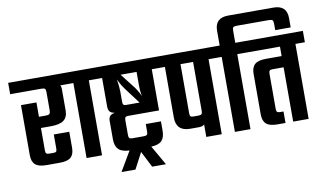

<svg xmlns="http://www.w3.org/2000/svg" viewBox="-112 -1036 2337 1382"><g transform="rotate(-10 1057.0 -345.0)"><path d="M413 -631V-548H346Q353 -540 353 -522V-364Q353 -315 323.5 -292.5Q294 -270 230 -270H156V-105Q156 -89 162 -83.5Q168 -78 184 -78H214Q229 -78 234 -83.5Q239 -89 239 -105V-208H352V-91Q352 -44 328 -22Q304 0 247 0H149Q92 0 67.5 -22Q43 -44 43 -91V-457H156V-352H208Q227 -352 233.5 -359Q240 -366 240 -385V-516Q240 -536 234 -542Q228 -548 208 -548H-20V-631Z M623 -631V-548H555V0H442V-548H374V-631Z M1083 -631V-548H1015V-247H791Q775 -247 769.5 -241.5Q764 -236 764 -219V-111Q764 -94 770 -88.5Q776 -83 792 -83H875Q891 -83 897.5 -88.5Q904 -94 904 -111V-167H1015V-100Q1015 -50 992 -26Q969 -2 915 0L997 143H896L836 25L774 143H672L756 0Q701 -2 676.5 -26Q652 -50 652 -100V-234Q652 -279 694 -284V-287Q652 -292 652 -338V-548H584V-631ZM764 -426V-355Q764 -338 769.5 -332.5Q775 -327 791 -327H887L802 -440Q775 -476 755 -519Q764 -469 764 -426ZM904 -452V-548H787L861 -453Q890 -418 912 -370Q904 -404 904 -452Z M1498 -631V-548H1430V0H1317V-91Q1305 -78 1275 -78H1213Q1111 -78 1111 -178V-548H1043V-631ZM1317 -190V-548H1225V-189Q1225 -172 1230.5 -166.5Q1236 -161 1252 -161H1287Q1304 -161 1310.5 -167Q1317 -173 1317 -190Z M1954 -833Q2052 -833 2052 -739V-671H1939V-717Q1939 -738 1932.5 -744Q1926 -750 1905 -750H1673Q1652 -750 1646 -744Q1640 -738 1640 -717V-631H1708V-548H1640V0H1526V-548H1458V-631H1526V-739Q1526 -833 1624 -833Z M2134 -631V-548H2065V0H1952V-397H1872Q1856 -397 1850 -391.5Q1844 -386 1844 -370V-111Q1844 -95 1850 -89.5Q1856 -84 1872 -84H1896V0H1837Q1780 0 1755.5 -22Q1731 -44 1731 -91V-388Q1731 -435 1755.5 -457Q1780 -479 1837 -479H1952V-548H1668V-631Z"/></g></svg>

Font: Teko Medium
Style: Regular
Weight: 500
Designer: Manushi Parikh, Jonny Pinhorn
Foundry: Indian Type Foundry
Version: Version 1.106;PS 1.0;hotconv 1.0.78;makeotf.lib2.5.61930; tt